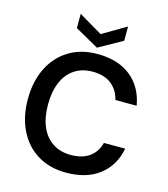

<svg xmlns="http://www.w3.org/2000/svg" viewBox="-132 -1018 990 1132"><g transform="rotate(15 363.0 -451.5)"><path d="M377 12Q276 12 202 -33.5Q128 -79 88 -160.5Q48 -242 48 -349Q48 -457 88 -538.5Q128 -620 202 -666Q276 -712 377 -712Q502 -712 580 -650.5Q658 -589 678 -477H548Q534 -536 490.5 -570Q447 -604 376 -604Q313 -604 266.5 -573.5Q220 -543 195.5 -485.5Q171 -428 171 -349Q171 -270 195.5 -213.5Q220 -157 266.5 -126.5Q313 -96 376 -96Q447 -96 490.5 -127.5Q534 -159 548 -215H678Q658 -109 580 -48.5Q502 12 377 12ZM363 -747 219 -828V-915L363 -830L508 -915V-828Z"/></g></svg>

Font: DM Sans 10pt SemiBold
Style: Regular
Weight: 600
Version: Version 4.004;gftools[0.9.30]